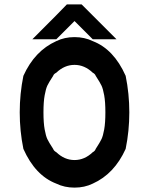

<svg xmlns="http://www.w3.org/2000/svg" viewBox="-20 -846 682 876"><path d="M403.3 -8.3Q365.8 10 320 10Q274.2 10 236.7 -8.3Q140.8 -45 86.7 -166.7Q70 -248.3 70 -333.3Q70 -418.3 86.7 -500Q138.3 -614.2 236.7 -658.3Q274.2 -676.7 320 -676.7Q365.8 -676.7 403.3 -658.3Q499.2 -621.7 553.3 -500Q570 -418.3 570 -333.3Q570 -248.3 553.3 -166.7Q501.7 -52.5 403.3 -8.3ZM403.3 -151.7Q413.3 -156.7 416.7 -166.7Q436.7 -197.5 443.3 -211.7Q450 -225.8 455.4 -255.4Q460.8 -285 460.8 -333.3Q460.8 -381.7 455.4 -411.2Q450 -440.8 443.3 -455Q436.7 -469.2 416.7 -500Q413.3 -509.2 403.3 -514.2Q365.8 -550 320 -550Q274.2 -550 236.7 -514.2Q225 -508.3 222.5 -500Q202.5 -469.2 195.8 -455Q189.2 -440.8 183.8 -411.2Q178.3 -381.7 178.3 -333.3Q178.3 -285 183.8 -255.4Q189.2 -225.8 195.8 -211.7Q202.5 -197.5 222.5 -166.7Q225.8 -157.5 236.7 -151.7Q274.2 -115.8 320 -115.8Q365.8 -115.8 403.3 -151.7ZM352.5 -825.8 511.7 -666.7H403.3L320 -750L236.7 -666.7H127.5Q264.2 -803.3 285 -825.8Z"/></svg>

Font: 0xA000
Style: Bold
Weight: 700
Version: Version 0.1